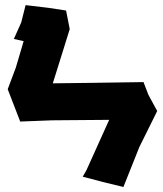

<svg xmlns="http://www.w3.org/2000/svg" viewBox="-20 -705 651 765"><path d="M82 -684.6 64.5 -615.2 35.2 -549.8 74.2 -541 43 -435.5 10.7 -349.6 60.5 -220.7 186.5 -225.6 415 -227.5 324.2 -26.4 309.6 -1 391.6 20.5 471.7 40 535.2 -119.1 606.4 -262.7 571.3 -327.1 551.8 -377.9 352.5 -375 190.4 -373 229.5 -498 257.8 -588.9 251 -624 243.2 -663.1 172.9 -673.8Z"/></svg>

Font: MaokenAssortedSans-TC
Style: Regular
Weight: 500
Version: Version 0.83